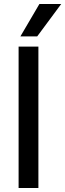

<svg xmlns="http://www.w3.org/2000/svg" viewBox="-20 -940 326 960"><path d="M166 -758H82L177 -920H286ZM172 0H73V-707H172Z"/></svg>

Font: Hind Guntur Medium
Style: Regular
Weight: 500
Designer: Manushi Parikh, Hitesh Malaviya
Foundry: Indian Type Foundry
Version: Version 1.000;PS 1.0;hotconv 1.0.86;makeotf.lib2.5.63406; tt